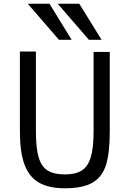

<svg xmlns="http://www.w3.org/2000/svg" viewBox="-20 -1004 640 1032"><path d="M87 -296V-727H173V-298.5Q173 -208 187.8 -158.2Q202.5 -108.5 236 -87.5Q269.5 -66.5 329 -66.5Q386.5 -66.5 419.5 -87.5Q452.5 -108.5 467.8 -158.8Q483 -209 483 -298.5V-725H570V-296Q570 -182.5 549.8 -117.8Q529.5 -53 477.5 -22.5Q425.5 8 329 8Q241.5 8 188.8 -22.8Q136 -53.5 111.5 -120Q87 -186.5 87 -296ZM129 -984H246L365 -790H297ZM290 -984H406L526 -790H458Z"/></svg>

Font: JuliaMono
Style: Regular
Weight: 400
Monospace: yes
Designer: cormullion
Foundry: corm
Version: Version 0.055; ttfautohint (v1.8.4)